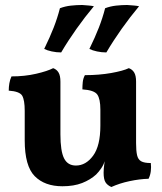

<svg xmlns="http://www.w3.org/2000/svg" viewBox="-20 -740 650 769"><path d="M230 6Q159 6 119 -34.5Q79 -75 79 -178V-296Q79 -339 69 -356.5Q59 -374 15 -377Q15 -392 17.5 -406.5Q20 -421 26 -434Q79 -434 124.5 -444.5Q170 -455 193 -467Q207 -462 214.5 -449.5Q222 -437 222 -413V-202Q222 -135 236.5 -106Q251 -77 284 -77Q324 -77 353 -116.5Q382 -156 382 -237V-301Q382 -344 369.5 -361.5Q357 -379 310 -382Q310 -397 311.5 -411.5Q313 -426 320 -439Q377 -439 425 -447.5Q473 -456 496 -467Q510 -462 517.5 -449.5Q525 -437 525 -413V-134L401 -98Q395 -80 385.5 -66Q376 -52 365 -41Q342 -20 309 -7Q276 6 230 6ZM426 9Q410 2 402.5 -10Q395 -22 395 -48Q395 -64 398 -85.5Q401 -107 407 -130L525 -167Q525 -136 529 -118.5Q533 -101 545.5 -94Q558 -87 584 -87Q586 -71 584 -54.5Q582 -38 575 -24Q539 -23 499 -14.5Q459 -6 426 9ZM406 -530Q387 -530 368.5 -534Q350 -538 338 -544Q361 -591 376 -629.5Q391 -668 401 -707Q422 -715 445 -717.5Q468 -720 489 -720Q503 -719 515.5 -718Q528 -717 537 -715Q501 -672 467 -624Q433 -576 406 -530ZM225 -530Q206 -530 187.5 -534Q169 -538 157 -544Q180 -591 195 -629.5Q210 -668 220 -707Q241 -715 264 -717.5Q287 -720 309 -720Q322 -719 334.5 -718Q347 -717 356 -715Q320 -672 286 -624Q252 -576 225 -530Z"/></svg>

Font: Vollkorn
Style: Bold
Weight: 700
Designer: Friedrich Althausen
Foundry: Friedrich Althausen
Version: Version 5.000